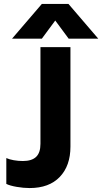

<svg xmlns="http://www.w3.org/2000/svg" viewBox="-20 -938 518 973"><path d="M192 -918H327L478 -742H328L260 -834L192 -742H41ZM12 -6V-137Q27 -130 50 -126Q73 -122 96 -122Q141 -122 163 -143Q185 -164 185 -209V-699H337V-195Q337 -98 283 -41.5Q229 15 130 15Q99 15 64.5 9Q30 3 12 -6Z"/></svg>

Font: Prompt SemiBold
Style: Regular
Weight: 600
Designer: Katatrad Team
Foundry: CadsonDemak
Version: Version 1.001